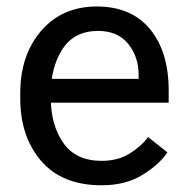

<svg xmlns="http://www.w3.org/2000/svg" viewBox="-20 -548 571 583"><path d="M41.5 -249Q41.5 -132.8 105.2 -59.1Q168.9 14.6 288.6 14.6Q361.8 14.6 412.8 -17.1Q463.9 -48.8 488.3 -85.4L429.7 -131.8Q407.7 -102.5 372.6 -81.1Q337.4 -59.6 288.6 -59.6Q209.5 -59.6 171.9 -114.5Q134.3 -169.4 134.3 -249V-264.6Q134.3 -344.2 169.9 -399.2Q205.6 -454.1 277.8 -454.1Q337.4 -454.1 369.1 -415Q400.9 -376 400.9 -320.3V-308.6H97.2V-236.3H492.2V-273.4Q492.2 -390.6 435.5 -459.5Q378.9 -528.3 273.9 -528.3Q168.9 -528.3 105.2 -454.6Q41.5 -380.9 41.5 -264.6Z"/></svg>

Font: Roboto Flex
Style: Regular
Weight: 400
Designer: Berlow after Robertson
Foundry: Google
Version: Version 3.200;gftools[0.9.32]